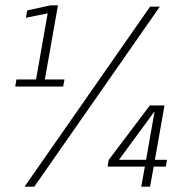

<svg xmlns="http://www.w3.org/2000/svg" viewBox="-20 -699 704 719"><path d="M37 -375 41.5 -401.5H115L158.5 -649L77 -632.5L82 -660L169 -679H197L148 -401.5H221.5L216.5 -375ZM72 0 542 -674H578.5L108.5 0ZM509 0 522.5 -75H383L387 -100L541 -304H596L560 -100.5H605.5L601 -75H555.5L542 0ZM425.5 -100.5H527L558.5 -279.5L556.5 -279Z"/></svg>

Font: Anybody Light
Style: Italic
Weight: 300
Italic angle: -10°
Designer: Tyler Finck
Foundry: Etcetera Type Company
Version: Version 1.010; ttfautohint (v1.8.3) -l 8 -r 50 -G 200 -x 14 